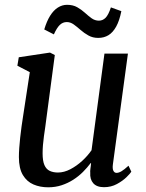

<svg xmlns="http://www.w3.org/2000/svg" viewBox="-20 -788 624 818"><path d="M185 10Q151 10 122.8 -2Q94.5 -14 77.5 -42.2Q60.5 -70.5 60.5 -119Q60.5 -136.5 62 -157.5Q63.5 -178.5 66 -202Q68.5 -225.5 71.8 -249Q75 -272.5 78.5 -294L107 -480.5L54 -508L60 -544L193 -564L213.5 -553.5L178.5 -290Q176 -269 173 -248.2Q170 -227.5 167.2 -207.8Q164.5 -188 163 -169.8Q161.5 -151.5 161.5 -135Q161.5 -102.5 169.2 -84.8Q177 -67 191.8 -60Q206.5 -53 227 -53Q253 -53 279.8 -67Q306.5 -81 330 -102.5Q353.5 -124 370 -148L425 -559.5H525L461 -88Q458.5 -69.5 463 -60.5Q467.5 -51.5 476.5 -51.5Q486 -51.5 497.8 -58.5Q509.5 -65.5 527.5 -82L539.5 -56.5Q535 -49 519 -33.2Q503 -17.5 478.2 -4Q453.5 9.5 423 9.5Q392 9.5 377.2 -7.5Q362.5 -24.5 364.5 -52.5Q364 -54.5 364.2 -59Q364.5 -63.5 365.2 -69.2Q366 -75 366.8 -81Q367.5 -87 368 -92.5L366.5 -93.5Q352 -74 333.5 -55.5Q315 -37 292 -22.2Q269 -7.5 242.5 1.2Q216 10 185 10ZM168.5 -662.5Q179 -697.5 193.5 -720.8Q208 -744 226.5 -755.8Q245 -767.5 265.5 -767.5Q291 -767.5 309 -757.2Q327 -747 341.5 -733.8Q356 -720.5 370.2 -710.2Q384.5 -700 401.5 -700Q417.5 -700 429.8 -712.2Q442 -724.5 452.5 -756.5L497 -740.5Q489 -700 475 -674.8Q461 -649.5 442 -638Q423 -626.5 398.5 -626.5Q375 -626.5 356.8 -636.8Q338.5 -647 323.5 -660.2Q308.5 -673.5 294.2 -683.8Q280 -694 264.5 -694Q247.5 -694 234.8 -681.8Q222 -669.5 209.5 -641.5Z"/></svg>

Font: Merriweather 24pt
Style: Italic
Weight: 400
Italic angle: -7.8°
Designer: Eben Sorkin
Foundry: Eben Sorkin
Version: Version 2.101